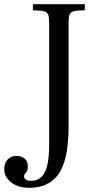

<svg xmlns="http://www.w3.org/2000/svg" viewBox="-59 -680 458 910"><path d="M77 210Q26 210 -6.5 184Q-39 158 -39 123Q-39 94 -23.5 76.5Q-8 59 20 59Q41 59 57 71Q73 83 73 108Q73 124 68.5 131.5Q64 139 59.5 143.5Q55 148 55 156Q55 166 64 171.5Q73 177 86 177Q122 177 141 155Q160 133 167 94.5Q174 56 174 6V-570Q174 -596 170 -609Q166 -622 150 -626.5Q134 -631 97 -631V-660H343V-631Q306 -631 290 -626.5Q274 -622 270 -609Q266 -596 266 -570V-79Q266 -18 258 34.5Q250 87 229.5 126.5Q209 166 172 188Q135 210 77 210Z"/></svg>

Font: Frank Ruhl Libre
Style: Regular
Weight: 400
Designer: Yanek Iontef
Foundry: Fontef
Version: Version 6.004